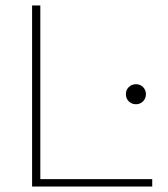

<svg xmlns="http://www.w3.org/2000/svg" viewBox="-20 -680 611 700"><path d="M127 -660V-27H535V0H97V-660ZM439 -337Q439 -352 449.5 -362.5Q460 -373 476 -373Q491 -373 501.5 -362.5Q512 -352 512 -337Q512 -321 501.5 -310.5Q491 -300 476 -300Q460 -300 449.5 -310.5Q439 -321 439 -337Z"/></svg>

Font: Human Sans ExtraLight
Style: Regular
Weight: 200
Designer: Tim Radville
Foundry: Continuum
Version: Version 1.000;FEAKit 1.0